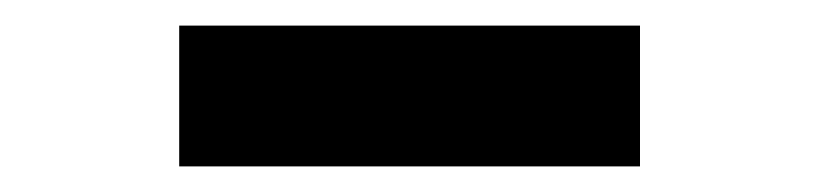

<svg xmlns="http://www.w3.org/2000/svg" viewBox="-20 -785 640 150"><path d="M120 -655V-765H480V-655Z"/></svg>

Font: NKDuy Mono ExtraBold
Style: Regular
Weight: 800
Monospace: yes
Designer: NKDuy
Foundry: NKDuy
Version: Version 2.251; ttfautohint (v1.8.4.7-5d5b)